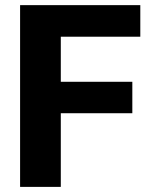

<svg xmlns="http://www.w3.org/2000/svg" viewBox="-20 -731 588 751"><path d="M497.6 -411.1V-288.1H217.8V0H58.6V-710.9H528.8V-587.4H217.8V-411.1Z"/></svg>

Font: Vazirmatn RD FD ExtraBold
Style: Regular
Weight: 800
Designer: Saber Rastikerdar
Foundry: Saber Rastikerdar
Version: Version 33.003